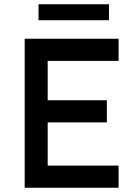

<svg xmlns="http://www.w3.org/2000/svg" viewBox="-20 -882 654 902"><path d="M96 0V-700H537V-596H204V-411H482V-307H204V-104H537V0ZM161 -787V-862H492V-787Z"/></svg>

Font: Our Lexend
Style: Regular
Weight: 400
Designer: Bonnie Shaver-Troup, Thomas Jockin
Foundry: Lexend
Version: Version 1.007